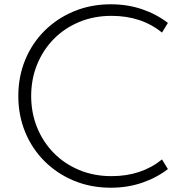

<svg xmlns="http://www.w3.org/2000/svg" viewBox="-20 -860 854 896"><path d="M497 16Q575.5 16 643.2 -7.2Q711 -30.5 763.5 -71L736 -116Q640 -38 500.5 -38Q418 -38 349.2 -66.8Q280.5 -95.5 230.5 -146.5Q180.5 -197.5 153 -265.5Q125.5 -333.5 125.5 -412Q125.5 -490.5 153 -558.5Q180.5 -626.5 230.5 -677.5Q280.5 -728.5 349.2 -757.2Q418 -786 500.5 -786Q640 -786 736 -708L763.5 -753Q710.5 -794 642.8 -817Q575 -840 497 -840Q404.5 -840 325.8 -807.5Q247 -775 188.5 -717Q130 -659 97.8 -581Q65.5 -503 65.5 -412Q65.5 -321 97.8 -243Q130 -165 188.5 -107Q247 -49 325.5 -16.5Q404 16 497 16Z"/></svg>

Font: Spartan Light
Style: Regular
Weight: 300
Designer: Matt Bailey, Mirko Velimirovic
Foundry: Matt Bailey
Version: Version 1.003; ttfautohint (v1.8.3)